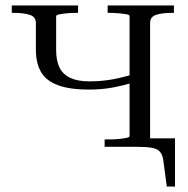

<svg xmlns="http://www.w3.org/2000/svg" viewBox="-20 -536 686 701"><path d="M453 -39V-477Q453 -482 441.5 -484Q430 -486 413 -487.5Q396 -489 381 -489H373V-516H615V-489H607Q573 -489 550.5 -482Q528 -475 528 -452V0H362V-27H381Q396 -27 413 -28.5Q430 -30 441.5 -32.5Q453 -35 453 -39ZM111 -355V-452Q111 -475 88 -482Q65 -489 31 -489H23V-516H265V-489H257Q241 -489 224.5 -487.5Q208 -486 196.5 -483.5Q185 -481 185 -477V-353Q185 -314 197.5 -289Q210 -264 237 -251.5Q264 -239 306 -239Q352 -239 392 -246.5Q432 -254 473 -267V-237Q432 -224 392 -216.5Q352 -209 305 -209Q233 -209 190 -225.5Q147 -242 129 -274.5Q111 -307 111 -355ZM461 0V-31H619V145H589L576 48Q573 28 563.5 17.5Q554 7 534 3.5Q514 0 479 0Z"/></svg>

Font: Roboto Serif 120pt Expanded Light
Style: Regular
Weight: 300
Width: 7
Designer: Greg Gazdowicz
Foundry: Commercial Type
Version: Version 1.008